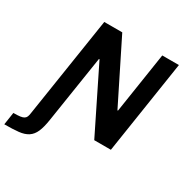

<svg xmlns="http://www.w3.org/2000/svg" viewBox="-282 -859 1203 1230"><g transform="rotate(30 319.5 -244.0)"><path d="M569 -688H692L586 0H463L233 -466H229L152 29Q143 88 128 122Q113 156 86.5 173.5Q60 191 18 195.5Q-24 200 -87 200L-73 108Q-42 108 -23.5 105.5Q-5 103 5 96.5Q15 90 19 79.5Q23 69 25 54L140 -688H273L496 -240H500Z"/></g></svg>

Font: Azeri Sans SemiBold
Style: Italic
Weight: 600
Designer: Hector Gatti & Omnibus-Type (original fonts) / Cristiano Sobral (main changes and remastering)
Foundry: Omnibus-Type
Version: Version 0.07;August 21, 2020;FontCreator 13.0.0.2681 64-bit;